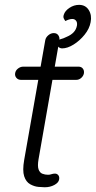

<svg xmlns="http://www.w3.org/2000/svg" viewBox="-20 -790 404 810"><path d="M78.1 -508.8H311.5Q323.2 -508.8 329.6 -500.5Q335.9 -492.2 334 -480.5Q332 -469.7 322.8 -461.4Q313.5 -453.1 301.8 -453.1H68.4Q56.6 -453.1 49.3 -461.4Q42 -469.7 43.9 -481.4Q45.9 -493.2 56.2 -501Q66.4 -508.8 78.1 -508.8ZM207 -650.4Q219.7 -650.4 226.1 -641.1Q232.4 -631.8 230.5 -620.1L142.6 -118.2Q137.7 -89.8 142.6 -75.7Q147.5 -61.5 158.7 -57.1Q169.9 -52.7 182.6 -52.7Q190.4 -52.7 197.3 -55.2Q204.1 -57.6 211.9 -57.6Q220.7 -57.6 226.1 -50.8Q231.4 -43.9 229.5 -33.2Q227.5 -19.5 209.5 -9.8Q191.4 0 168.9 0Q160.2 0 142.6 -1.5Q125 -2.9 107.4 -12.7Q89.8 -22.5 82 -46.4Q74.2 -70.3 82 -115.2L170.9 -620.1Q172.9 -631.8 183.6 -641.1Q194.3 -650.4 207 -650.4ZM362.3 -696.3Q357.4 -668.9 336.9 -643.6Q316.4 -618.2 290.5 -602.1Q264.6 -585.9 242.2 -585.9Q234.4 -585.9 228 -590.8Q221.7 -595.7 224.6 -609.4Q226.6 -623 236.3 -625Q246.1 -627 261.7 -634.8Q280.3 -642.6 291 -654.3Q301.8 -666 304.7 -682.6Q306.6 -695.3 300.8 -702.6Q294.9 -710 285.2 -710Q278.3 -710 270.5 -707.5Q262.7 -705.1 255.9 -701.2Q252 -706.1 249 -712.4Q246.1 -718.8 249 -727.5Q253.9 -744.1 272.9 -756.8Q292 -769.5 313.5 -769.5Q340.8 -769.5 354.5 -747.6Q368.2 -725.6 362.3 -696.3Z"/></svg>

Font: Quicksand
Style: Italic
Weight: 400
Designer: Andrew Paglinawan
Foundry: Andrew Paglinawan
Version: Version 3.006